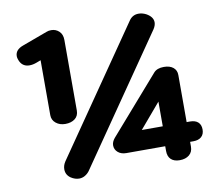

<svg xmlns="http://www.w3.org/2000/svg" viewBox="-80 -810 1054 919"><g transform="rotate(-10 447.5 -351.0)"><path d="M170 -43Q170 -62 182 -80L602 -689Q619 -715 649 -715Q667 -715 685 -706Q718 -688 718 -661Q718 -646 707 -629L283 -14Q274 -2 261 5.5Q248 13 233 13Q213 13 193 0Q170 -16 170 -43ZM149 -310V-577L128 -569Q110 -562 93 -562Q62 -562 48 -588Q40 -604 40 -616Q40 -647 79 -661L201 -706Q210 -710 224 -710Q246 -710 262 -695Q278 -680 278 -653V-310Q278 -284 260 -270Q242 -256 213 -256Q186 -256 167.5 -271Q149 -286 149 -310ZM665 -45V-68H476Q451 -68 435.5 -81.5Q420 -95 420 -115Q420 -132 434 -149L675 -425Q691 -443 724 -443Q753 -443 769.5 -429.5Q786 -416 786 -393V-164H802Q828 -164 841.5 -151.5Q855 -139 855 -116Q855 -93 841 -80.5Q827 -68 802 -68H786V-45Q786 -19 768.5 -4.5Q751 10 722 10Q695 10 680 -4Q665 -18 665 -45ZM670 -164V-284L568 -164Z"/></g></svg>

Font: Kodchasan
Style: Bold
Weight: 700
Designer: Katatrad Aksorn Co.,Ltd.
Foundry: Cadson Demak Co.,Ltd.
Version: Version 1.000; ttfautohint (v1.6)